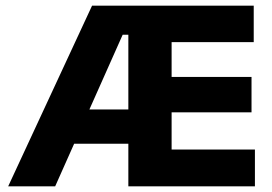

<svg xmlns="http://www.w3.org/2000/svg" viewBox="-20 -659 962 679"><path d="M8.9 0 305.6 -639H463.3L462.6 -536.1H413.8L175.1 0ZM172 -150.6V-271.9H459.7V-150.6ZM479.4 0V-130.3H881.5V0ZM433.9 0V-639H586.9V0ZM523.7 -261.7V-386.9H869.5V-261.7ZM479.3 -509.9V-639H877.3V-509.9Z"/></svg>

Font: Anek Tamil Medium
Style: Regular
Weight: 500
Designer: Aadarsh Rajan (Tamil), Yesha Goshar (Latin)
Foundry: Ek Type
Version: Version 1.003